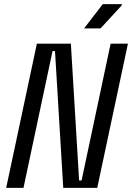

<svg xmlns="http://www.w3.org/2000/svg" viewBox="-20 -912 652 932"><path d="M10 0 159 -700H324L364 -36H376L517 -700H601L452 0H287L247 -664H235L94 0ZM388 -774 479 -892H571V-886L468 -774Z"/></svg>

Font: Space Mono
Style: Italic
Weight: 400
Italic angle: -12°
Monospace: yes
Designer: Colophon Foundry + Benjamin Critton
Foundry: Colophon Foundry & Benjamin Critton
Version: Version 1.003; ttfautohint (v1.8.4.7-5d5b)